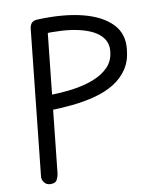

<svg xmlns="http://www.w3.org/2000/svg" viewBox="-87 -839 723 910"><g transform="rotate(-10 275.0 -384.0)"><path d="M549 -559Q544 -505 518.5 -467Q493 -429 452.5 -404Q412 -379 359.5 -365Q307 -351 246.5 -345Q186 -339 122 -338L129 -410Q197 -410 256.5 -417.5Q316 -425 362.5 -443Q409 -461 437.5 -490.5Q466 -520 470 -565Q475 -610 442.5 -642Q410 -674 339.5 -690Q269 -706 159 -701L158 -773Q282 -778 372.5 -755Q463 -732 510.5 -683Q558 -634 549 -559ZM83 6Q63 6 52 -9Q41 -24 44 -40L117 -734Q119 -753 128.5 -763Q138 -773 158 -773L196 -726L123 -35Q121 -23 114 -8.5Q107 6 83 6Z"/></g></svg>

Font: Edu NSW ACT Foundation Medium
Style: Regular
Weight: 500
Version: Version 1.003